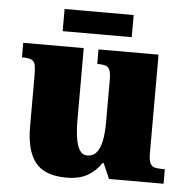

<svg xmlns="http://www.w3.org/2000/svg" viewBox="-51 -742 793 803"><g transform="rotate(5 345.5 -341.0)"><path d="M257 10Q165 10 126 -39.5Q87 -89 87 -189V-402Q87 -431 84 -446.5Q81 -462 69.5 -468.5Q58 -475 32 -475H28V-536H282V-234Q282 -192 287 -159.5Q292 -127 303.5 -108.5Q315 -90 336 -90Q360 -90 374.5 -107.5Q389 -125 395.5 -157.5Q402 -190 402 -235V-417Q402 -444 395.5 -456.5Q389 -469 377 -472Q365 -475 348 -475H344V-536H596V-121Q596 -93 602.5 -80Q609 -67 622 -64Q635 -61 652 -61H664V0H435L407 -64H402Q380 -30 345 -10Q310 10 257 10ZM188 -599V-692H478V-599Z"/></g></svg>

Font: Noto Serif Kannada Black
Style: Regular
Weight: 900
Version: Version 2.003